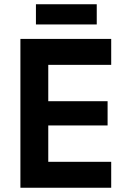

<svg xmlns="http://www.w3.org/2000/svg" viewBox="-20 -883 596 903"><path d="M76 0H503V-122H207V-293H486V-407H207V-578H503V-700H76ZM149 -768H435V-863H149Z"/></svg>

Font: Finlandica SemiBold
Style: Regular
Weight: 600
Designer: Niklas Ekholm, Juho Hiilivirta, Jaakko Suomalainen
Foundry: Helsinki Type Studio
Version: Version 2.000;Glyphs 3.2 (3202)